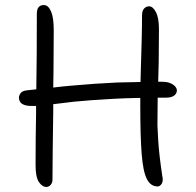

<svg xmlns="http://www.w3.org/2000/svg" viewBox="-20 -729 776 761"><path d="M605 10Q577 10 562 -19.5Q547 -49 541.5 -119Q536 -189 536 -311Q536 -326 536 -341Q474 -340 424 -337Q334 -332 274 -326Q225 -320 191 -316Q191 -301 191 -286Q190 -209 189 -141Q188 -73 188 -16Q188 -5 181 3.5Q174 12 163 12Q148 12 134.5 -7Q121 -26 121 -75Q121 -130 121.5 -179Q122 -228 123 -278Q123 -293 123 -309Q114 -309 106 -309Q87 -309 75.5 -313.5Q64 -318 59.5 -325.5Q55 -333 55 -342Q55 -350 61.5 -359.5Q68 -369 87 -371Q106 -373 124 -375Q124 -380 124 -385Q125 -442 125.5 -512.5Q126 -583 126 -674Q126 -692 133 -700.5Q140 -709 154 -709Q171 -709 182 -684.5Q193 -660 193 -610Q193 -526 192 -444Q192 -413 191 -382Q231 -387 269 -390Q357 -398 444 -402Q490 -403 537 -404Q537 -425 538 -446Q540 -511 541.5 -568Q543 -625 543 -668Q543 -687 551.5 -695.5Q560 -704 571 -704Q586 -704 598 -681Q610 -658 610 -614Q610 -551 609 -482Q608 -442 607 -405Q613 -405 620 -405Q643 -405 656 -399Q669 -393 675 -385.5Q681 -378 681 -371Q681 -358 670 -350Q659 -342 639 -342Q622 -342 605 -342Q604 -281 604 -233Q605 -205 607 -173.5Q609 -142 613 -107.5Q617 -73 623 -33Q628 -12 621 -1Q614 10 605 10Z"/></svg>

Font: Shantell Sans Light Light
Style: Regular
Weight: 300
Version: Version 1.008;[ac192a2d6]